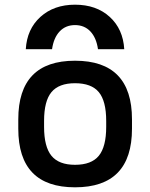

<svg xmlns="http://www.w3.org/2000/svg" viewBox="-20 -789 640 819"><path d="M300 10Q58 10 58 -240V-280Q58 -530 300 -530Q543 -530 543 -280V-240Q543 10 300 10ZM300 -86Q370 -86 401.5 -124.5Q433 -163 433 -248V-273Q433 -358 401.5 -396Q370 -434 300 -434Q231 -434 199.5 -396Q168 -358 168 -273V-248Q168 -163 199.5 -124.5Q231 -86 300 -86ZM300 -769Q210 -769 152.5 -717Q95 -665 90 -579H202Q209 -628 234.5 -655Q260 -682 300 -682Q340 -682 365.5 -655Q391 -628 398 -579H510Q505 -665 448 -717Q391 -769 300 -769Z"/></svg>

Font: M PLUS Code Latin 60 Medium
Style: Regular
Weight: 500
Width: 7
Monospace: yes
Designer: Coji Morishita
Foundry: UNDERFOREST DESIGN
Version: Version 1.005; ttfautohint (v1.8.3)